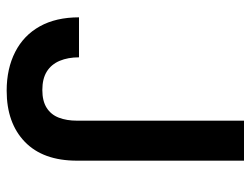

<svg xmlns="http://www.w3.org/2000/svg" viewBox="-108 -632 752 576"><g transform="rotate(90 268.0 -344.0)"><path d="M252 12Q186 12 136 -13.5Q86 -39 59 -87.5Q32 -136 32 -205H152Q152 -172 162.5 -147Q173 -122 194.5 -108.5Q216 -95 250 -95Q283 -95 303.5 -108Q324 -121 333 -144.5Q342 -168 342 -199V-700H462V-199Q462 -97 405.5 -42.5Q349 12 252 12Z"/></g></svg>

Font: DM Sans 11pt SemiBold
Style: Regular
Weight: 600
Version: Version 4.004;gftools[0.9.30]